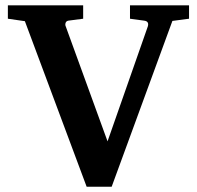

<svg xmlns="http://www.w3.org/2000/svg" viewBox="-20 -691 746 727"><path d="M695.8 -620.1 632.8 -611.8 402.8 16.1H308.1L74.2 -610.8L9.8 -620.1V-670.9H294.9V-620.1L238.8 -612.8Q230.5 -611.3 228.3 -604Q226.1 -596.7 229 -590.8L387.2 -155.8L540 -591.8Q544.9 -610.4 525.9 -612.8L472.2 -620.1V-670.9H695.8Z"/></svg>

Font: Veleka
Style: Bold
Weight: 700
Designer: Stefan Peev, Context Ltd, 2016; SIL International, 1997-2014.
Foundry: Stefan Peev, Context Ltd, 2016
Version: Version 1.000